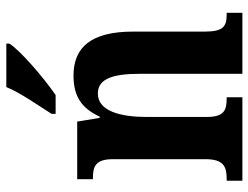

<svg xmlns="http://www.w3.org/2000/svg" viewBox="-112 -694 806 623"><g transform="rotate(-90 291.5 -383.0)"><path d="M233 -619V-606H294C351 -645 439 -721 461 -756V-766H320C302 -721 260 -662 233 -619ZM16 0H287V-51H283C245 -51 223 -59 223 -116V-311C223 -393 241 -469 299 -469C348 -469 363 -418 363 -333V0H561V-51H557C518 -51 500 -60 500 -122V-354C500 -490 450 -548 357 -548C287 -548 250 -519 224 -463H220L208 -536H21V-485H25C63 -485 86 -476 86 -420V-120C86 -60 61 -51 22 -51H16Z"/></g></svg>

Font: Noto Serif Ethiopic Condensed
Style: Bold
Weight: 700
Width: 3
Designer: Monotype Design Team
Foundry: Monotype Imaging Inc.
Version: Version 2.102